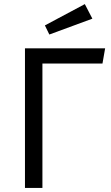

<svg xmlns="http://www.w3.org/2000/svg" viewBox="-20 -926 548 946"><path d="M435.1 -834 223.1 -755.9 201.2 -800.8 397.9 -905.8ZM498 -688 484.9 -612.8H189V0H103V-688Z"/></svg>

Font: Fira Sans Book
Style: Regular
Weight: 350
Designer: Carrois Corporate & Edenspiekermann AG
Foundry: Carrois Corporate GbR & Edenspiekermann AG
Version: Version 4.203;PS 004.203;hotconv 1.0.88;makeotf.lib2.5.64775